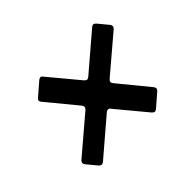

<svg xmlns="http://www.w3.org/2000/svg" viewBox="-96 -754 832 832"><g transform="rotate(-45 320.0 -337.5)"><path d="M139 -114Q134 -110 128 -110Q122 -110 116 -116L77 -163Q73 -168 73 -174Q73 -180 79 -186L246 -328Q252 -334 252 -340Q252 -346 248 -351L135 -488Q130 -495 130 -498Q130 -503 137 -510L196 -561Q203 -566 207 -566Q213 -566 218 -559L332 -422Q339 -415 344 -415Q348 -415 355 -420L520 -561Q527 -566 531 -566Q536 -566 543 -559L582 -512Q586 -507 586 -501Q586 -495 580 -489L414 -348Q407 -341 407 -336Q407 -332 412 -325L525 -187Q529 -182 529 -176Q529 -171 523 -165L464 -114Q457 -109 453 -109Q448 -109 441 -116L327 -253Q323 -260 315 -260Q309 -260 305 -256Z"/></g></svg>

Font: Open Sauce Two
Style: Bold Italic
Weight: 700
Italic angle: -10°
Designer: Alfredo Marco Pradil
Foundry: Creative Sauce Fz LLC
Version: Version 1.477